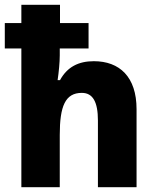

<svg xmlns="http://www.w3.org/2000/svg" viewBox="-20 -780 651 800"><path d="M230 -760H69V-684H0V-578H69V0H229V-218C229 -338 252 -393 321 -393C367 -393 388 -355 388 -278V0H549V-325C549 -460 478 -525 371 -525C307 -525 260 -501 230 -446H220C225 -479 229 -521 229 -549V-578H349V-684H230Z"/></svg>

Font: Noto Sans Lao SemiCondensed ExtraBold
Style: Regular
Weight: 800
Width: 4
Designer: Monotype Design Team
Foundry: Monotype Imaging Inc.
Version: Version 2.003